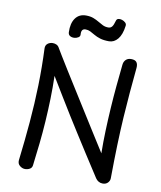

<svg xmlns="http://www.w3.org/2000/svg" viewBox="-105 -1089 993 1183"><g transform="rotate(10 391.0 -498.0)"><path d="M177 -26Q175 -10 161.5 -2.5Q148 5 132 5Q115 5 99.5 -7.5Q84 -20 86 -42Q101 -167 111 -284.5Q121 -402 124 -516.5Q127 -631 122 -747Q121 -767 134.5 -778Q148 -789 167 -789Q180 -789 191 -783.5Q202 -778 209 -764Q216 -752 235.5 -720Q255 -688 284.5 -640.5Q314 -593 350 -536Q386 -479 425 -416.5Q464 -354 503.5 -291.5Q543 -229 579 -172Q578 -242 580.5 -313.5Q583 -385 587.5 -456Q592 -527 598.5 -596.5Q605 -666 612 -732Q614 -752 626.5 -764Q639 -776 659 -776Q684 -776 693.5 -763.5Q703 -751 701 -728Q693 -646 686.5 -569.5Q680 -493 675 -413.5Q670 -334 667 -241Q664 -148 663 -31Q663 -15 651 -2.5Q639 10 619 10Q605 10 593.5 3.5Q582 -3 574 -15Q522 -95 483 -156Q444 -217 412 -267.5Q380 -318 350 -366Q320 -414 287 -468.5Q254 -523 212 -592Q214 -519 212 -448Q210 -377 205.5 -307Q201 -237 193.5 -167Q186 -97 177 -26ZM505 -860Q472 -860 449.5 -867Q427 -874 411 -883.5Q395 -893 381 -900Q367 -907 351 -907Q323 -907 326 -871Q327 -859 316 -852Q305 -845 290.5 -844Q276 -843 264.5 -849.5Q253 -856 252 -872Q250 -928 273 -960Q296 -992 339 -992Q366 -992 385.5 -984.5Q405 -977 420.5 -967.5Q436 -958 451.5 -950.5Q467 -943 486 -943Q501 -943 509.5 -954Q518 -965 525 -991Q528 -1003 538.5 -1005.5Q549 -1008 561.5 -1004Q574 -1000 583 -991.5Q592 -983 590 -971Q583 -916 560 -888Q537 -860 505 -860Z"/></g></svg>

Font: Playpen Sans Thai
Style: Regular
Weight: 400
Designer: Sirin Gunkloy, Laura Meseguer, Veronika Burian, José Scaglione
Foundry: TypeTogether
Version: Version 2.000